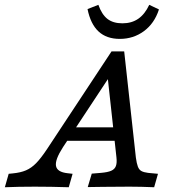

<svg xmlns="http://www.w3.org/2000/svg" viewBox="-94 -787 725 807"><path d="M190.1 -58.9 211.1 -56.5 195 0Q119.1 -2.4 52.2 -2.4Q-17.1 -2.4 -73.6 0L-57.5 -56.5L-41.3 -58.1Q-7.5 -61.3 15.1 -71Q37.7 -80.6 57.9 -101.2Q78 -121.8 103.8 -160.5L374.8 -571H428L477.1 -124.6Q480.5 -100 485.4 -86.9Q490.3 -73.8 500 -68.3Q509.7 -62.7 528.3 -60.4L570 -56.5L553.9 0Q498.4 -2.4 452.2 -2.4H450.5H446.4Q373.2 -2.4 337.9 -1.6Q306.4 -1.6 274.8 -0.7L291.7 -57.2L330.1 -60.4Q358.7 -62.8 373.3 -69.2Q388 -75.6 393 -88.9Q398.1 -102.2 395.4 -125.8L357.3 -473.8L383.7 -491.1L170.8 -168.5Q136.9 -116.1 141.3 -89.9Q145.8 -63.7 190.1 -58.9ZM204.7 -251.7H421.4L429 -195.2H167.9ZM273.9 -748.9 319.5 -766.7Q333.7 -726.3 357.5 -707.6Q381.4 -689 420.5 -689Q459.6 -689 487.4 -708.3Q515.2 -727.7 533.3 -766.7L574.1 -747.3Q555 -688.4 510.7 -655.9Q466.5 -623.5 409.6 -623.5Q353.9 -623.5 320.2 -654.7Q286.6 -686 273.9 -748.9Z"/></svg>

Font: Playfair Micro SmCond SmLight
Style: Italic
Weight: 360
Width: 4
Italic angle: -15.6°
Designer: Claus Eggers Sørensen
Foundry: Claus Eggers Sørensen
Version: Version 2.203;Glyphs 3.3 (3326)